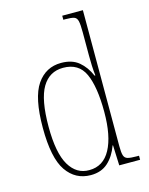

<svg xmlns="http://www.w3.org/2000/svg" viewBox="-116 -833 710 916"><g transform="rotate(-15 239.0 -375.0)"><path d="M218 10Q142 10 98 -54Q54 -118 54 -267Q54 -416 98 -480Q142 -544 218 -544Q272 -544 305 -516.5Q338 -489 357 -444H361Q358 -468 357 -493.5Q356 -519 356 -544V-658Q356 -697 352 -714Q348 -731 335 -735.5Q322 -740 293 -740H282V-760H384V-88Q384 -57 388.5 -42.5Q393 -28 407.5 -24Q422 -20 452 -20H463V0H360L356 -100H354Q336 -50 303 -20Q270 10 218 10ZM217 -15Q286 -15 321.5 -80.5Q357 -146 357 -265Q357 -389 327.5 -454Q298 -519 221 -519Q153 -519 117.5 -459Q82 -399 82 -265Q82 -135 118 -74.5Q154 -14 217 -15Z"/></g></svg>

Font: Noto Serif Armenian Condensed Thin
Style: Regular
Weight: 100
Width: 3
Designer: Monotype Design Team
Foundry: Monotype Imaging Inc.
Version: Version 2.008; ttfautohint (v1.8.4.7-5d5b)